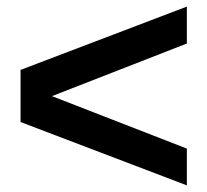

<svg xmlns="http://www.w3.org/2000/svg" viewBox="-20 -620 624 579"><path d="M543.5 -171.9V-61L42 -252V-409.2L543.5 -600.1V-488.8L136.7 -330.1Z"/></svg>

Font: Arimo
Style: Bold
Weight: 700
Designer: Steve Matteson
Foundry: Monotype Imaging Inc.
Version: Version 1.33